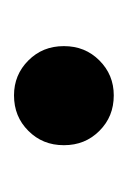

<svg xmlns="http://www.w3.org/2000/svg" viewBox="27 -206 186 281"><g transform="rotate(-90 120.5 -66.0)"><path d="M121 7C121 7 121 7 121 7C141 7 158 0 172 -14C186 -28 193 -45 193 -66C193 -66 193 -66 193 -66C193 -87 186 -104 172 -118C158 -132 141 -139 121 -139C121 -139 121 -139 121 -139C100 -139 83 -132 69 -118C55 -104 48 -87 48 -66C48 -66 48 -66 48 -66C48 -45 55 -28 69 -14C83 0 100 7 121 7Z"/></g></svg>

Font: Girnar Poppins
Style: Medium
Weight: 500
Designer: Ninad Kale (Devanagari), Jonny Pinhorn (Latin)
Foundry: Indian Type Foundry
Version: ""